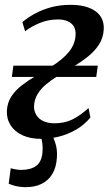

<svg xmlns="http://www.w3.org/2000/svg" viewBox="-20 -565 460 795"><path d="M83.5 210Q61 209.5 44.2 205.2Q27.5 201 16 195.5L24.5 131.5Q33.5 134.5 45.8 136.5Q58 138.5 67.5 138.5Q107.5 138.5 130.2 121.5Q153 104.5 156 64Q157.5 47.5 155.5 30.5Q153.5 13.5 149 0V-30H183Q197 -7.5 207.8 23Q218.5 53.5 215.5 88.5Q213 128 196.8 155.2Q180.5 182.5 151.8 196.5Q123 210.5 83.5 210ZM150.5 10Q105.5 10 73 -5Q40.5 -20 23.8 -46.5Q7 -73 8.5 -107Q10.5 -140.5 27.2 -166Q44 -191.5 70.8 -212Q97.5 -232.5 129 -251Q160.5 -269.5 191 -288.5Q240.5 -319 266 -351Q291.5 -383 293 -420.5Q294 -442.5 285 -456.5Q276 -470.5 259.2 -477.5Q242.5 -484.5 221 -484.5Q180.5 -484.5 145 -470Q109.5 -455.5 84 -435.5L72.5 -473.5Q94.5 -492 124 -508.2Q153.5 -524.5 190.8 -534.8Q228 -545 272.5 -545Q339 -545 375.8 -518.2Q412.5 -491.5 409.5 -442.5Q407.5 -408 389.8 -380.5Q372 -353 343.8 -330.5Q315.5 -308 283 -288.5Q250.5 -269 219.5 -250.5Q192.5 -234 170.5 -215.5Q148.5 -197 135.5 -175.2Q122.5 -153.5 121 -127.5Q120 -107 129.5 -90.2Q139 -73.5 158.5 -64Q178 -54.5 205.5 -54.5Q247 -54.5 279 -70Q311 -85.5 346.5 -117.5L354.5 -78.5Q328 -47 293.8 -27.5Q259.5 -8 222.5 1Q185.5 10 150.5 10ZM29 -246.5 35.5 -293H385L378.5 -246.5Z"/></svg>

Font: Merriweather 72pt Medium
Style: Italic
Weight: 500
Italic angle: -7.8°
Version: Version 2.101